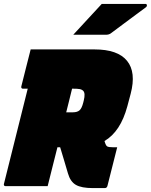

<svg xmlns="http://www.w3.org/2000/svg" viewBox="-45 -953 772 983"><path d="M199 0H-17Q-22 0 -24 -3.5Q-26 -7 -25 -11Q5 -133 36 -255Q67 -377 97 -499H72Q67 -499 65 -502.5Q63 -506 64 -510Q77 -560 88 -605.5Q99 -651 112 -700H439Q558 -700 605.5 -641.5Q653 -583 624 -473L607 -409Q572 -279 490 -231Q496 -209 503 -204Q510 -199 534 -199H555Q543 -150 530 -100Q517 -50 505 -1Q502 10 491 10H431Q372 10 343.5 -6.5Q315 -23 303 -65Q293 -99 283 -132.5Q273 -166 263 -199H249Q243 -174 236.5 -149.5Q230 -125 224 -100Q218 -75 211.5 -50Q205 -25 199 0ZM307 -430Q301 -406 294 -378H328Q351 -378 362.5 -388.5Q374 -399 381 -427L384 -439Q393 -476 381 -488Q374 -495 362.5 -497Q351 -499 328 -499H324Q320 -482 315.5 -464.5Q311 -447 307 -430ZM476 -933H700Q706 -933 707 -926.5Q708 -920 701 -915Q668 -891 641.5 -871Q615 -851 587 -830.5Q559 -810 522 -782Q512 -775 497 -775H330Q367 -815 402.5 -853.5Q438 -892 476 -933Z"/></svg>

Font: Recursive Mn Lnr St XBk
Style: Italic
Weight: 1000
Italic angle: -15°
Monospace: yes
Version: Version 1.079;hotconv 1.0.112;makeotfexe 2.5.65598; ttfautoh